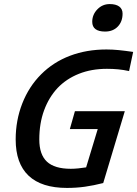

<svg xmlns="http://www.w3.org/2000/svg" viewBox="-20 -908 674 943"><path d="M634 -653 614 -559Q586 -565 560 -567.5Q534 -570 505 -570Q429 -570 367.5 -545.5Q306 -521 263 -476Q220 -430 196.5 -366Q173 -302 173 -223Q173 -149 210.5 -114Q248 -79 328 -79Q345 -79 364.5 -81Q384 -83 403 -86L460 -274H323L348 -362H593L487 -9Q440 3 397.5 9Q355 15 309 15Q184 15 120.5 -45Q57 -105 57 -223Q57 -317 89.5 -400Q122 -483 182 -543Q242 -603 323.5 -634Q405 -665 503 -665Q532 -665 562.5 -662Q593 -659 634 -653ZM582 -841Q582 -802 558.5 -777.5Q535 -753 496 -753Q465 -753 449 -765Q433 -777 433 -801Q433 -836 458 -862Q483 -888 519 -888Q549 -888 565.5 -876Q582 -864 582 -841Z"/></svg>

Font: Intel One Mono Medium
Style: Italic
Weight: 500
Italic angle: -16°
Monospace: yes
Designer: Fred Shallcrass
Foundry: Frere-Jones Type LLC
Version: Version 1.400;hotconv 1.1.0;makeotfexe 2.6.0;FJTRelease1.4